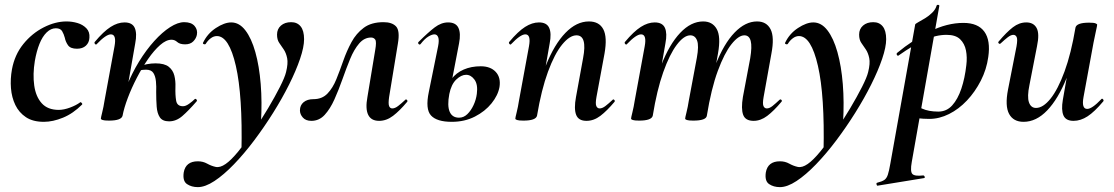

<svg xmlns="http://www.w3.org/2000/svg" viewBox="-20 -487 4570 788"><path d="M160 13Q115 13 86.5 -6Q58 -25 43 -56Q28 -87 25 -125Q22 -163 29 -202Q40 -262 75.5 -306Q111 -350 159 -374.5Q207 -399 253 -399Q276 -399 298 -392.5Q320 -386 334.5 -371Q349 -356 347 -332Q346 -312 332.5 -299.5Q319 -287 296 -287Q269 -287 259 -301.5Q249 -316 246 -332Q242 -347 235 -359Q228 -371 209 -371Q189 -371 171.5 -354Q154 -337 142 -307Q130 -277 123 -237Q114 -182 120.5 -136Q127 -90 151.5 -63Q176 -36 221 -36Q242 -36 267.5 -45.5Q293 -55 309 -67Q311 -69 315 -65Q319 -61 317 -58Q280 -21 238.5 -4Q197 13 160 13Z M483 -12 465 -14Q476 -73 498.5 -129.5Q521 -186 550.5 -234Q580 -282 613 -318.5Q646 -355 678 -375.5Q710 -396 736 -396Q765 -396 778.5 -380.5Q792 -365 788 -344Q785 -329 773 -317Q761 -305 740 -305Q718 -305 707.5 -314.5Q697 -324 684 -324Q662 -324 637 -302Q612 -280 587.5 -244.5Q563 -209 541.5 -167.5Q520 -126 504.5 -85Q489 -44 483 -12ZM427 8Q408 8 401 5.5Q394 3 394 0Q394 -4 399.5 -26Q405 -48 409 -74L450 -297Q459 -346 435 -346Q425 -346 410.5 -336Q396 -326 377 -306Q374 -302 370 -306.5Q366 -311 369 -315Q405 -358 434 -376.5Q463 -395 491 -395Q523 -395 533 -372.5Q543 -350 535 -309L483 -12Q478 8 427 8ZM674 11Q647 11 636 -5.5Q625 -22 623 -49.5Q621 -77 621 -109Q622 -132 620 -153Q618 -174 609.5 -187.5Q601 -201 579 -201Q566 -201 552 -198L547 -212Q564 -220 582.5 -223.5Q601 -227 618 -227Q655 -227 672.5 -213Q690 -199 695.5 -177Q701 -155 700 -130Q699 -96 703 -73.5Q707 -51 731 -51Q742 -51 756 -61Q770 -71 779 -80Q782 -83 786 -79Q790 -75 787 -71Q753 -32 728 -10.5Q703 11 674 11Z M792 281Q766 281 747.5 268.5Q729 256 734 221Q742 175 792 175Q813 175 830 184.5Q847 194 865 198Q883 202 906 186Q928 171 958 134.5Q988 98 1020 51.5Q1052 5 1080.5 -43Q1109 -91 1129 -130.5Q1149 -170 1154 -191Q1163 -227 1158.5 -248.5Q1154 -270 1144.5 -284Q1135 -298 1126 -311Q1117 -324 1117 -345Q1117 -368 1133 -382Q1149 -396 1175 -396Q1200 -396 1214 -378.5Q1228 -361 1228 -326Q1228 -294 1211.5 -245.5Q1195 -197 1166.5 -140Q1138 -83 1101 -24Q1064 35 1023 89.5Q982 144 940 187.5Q898 231 860 256Q822 281 792 281ZM971 135Q976 -94 948 -216.5Q920 -339 870 -339Q857 -339 845 -330Q833 -321 825 -308Q823 -304 817.5 -305.5Q812 -307 813 -311Q831 -349 866 -372Q901 -395 929 -395Q962 -395 987 -362.5Q1012 -330 1028 -273Q1044 -216 1050 -142Q1056 -68 1051 16Z M1258 9Q1235 9 1223 -4.5Q1211 -18 1211 -34Q1211 -55 1226 -67.5Q1241 -80 1266 -80Q1302 -80 1324 -103Q1346 -126 1360.5 -162Q1375 -198 1389 -238Q1403 -278 1422.5 -314Q1442 -350 1473 -373Q1504 -396 1554 -396Q1589 -396 1605.5 -378.5Q1622 -361 1613 -308L1577 -89Q1573 -61 1577 -51.5Q1581 -42 1590 -42Q1601 -42 1614 -52Q1627 -62 1643 -77Q1646 -81 1650 -77Q1654 -73 1651 -69Q1620 -32 1593 -11.5Q1566 9 1536 9Q1503 9 1491 -16Q1479 -41 1488 -89L1520 -282Q1526 -316 1520 -324.5Q1514 -333 1503 -333Q1475 -333 1454 -308.5Q1433 -284 1417 -245Q1401 -206 1385.5 -162Q1370 -118 1352.5 -79Q1335 -40 1312.5 -15.5Q1290 9 1258 9Z M1834 13Q1773 13 1749 -13Q1725 -39 1740 -110L1778 -297Q1783 -322 1778.5 -334Q1774 -346 1763 -346Q1753 -346 1738 -337Q1723 -328 1706 -306Q1702 -302 1698 -306.5Q1694 -311 1698 -315Q1737 -354 1764 -374.5Q1791 -395 1819 -395Q1851 -395 1861.5 -372.5Q1872 -350 1864 -309L1824 -101Q1815 -53 1825.5 -28.5Q1836 -4 1864 -4Q1883 -4 1898 -18.5Q1913 -33 1923.5 -55.5Q1934 -78 1937 -102Q1942 -140 1927.5 -160Q1913 -180 1893 -180Q1873 -180 1852.5 -160.5Q1832 -141 1824 -101L1808 -102Q1814 -137 1833 -162.5Q1852 -188 1883 -201.5Q1914 -215 1953 -215Q1993 -215 2014.5 -192Q2036 -169 2030 -130Q2024 -96 1997.5 -63Q1971 -30 1929 -8.5Q1887 13 1834 13Z M2387 9Q2354 9 2344.5 -16Q2335 -41 2344 -89L2373 -248Q2391 -342 2346 -342Q2318 -342 2287 -304Q2256 -266 2229 -192.5Q2202 -119 2184 -12L2166 -13Q2186 -132 2220.5 -218.5Q2255 -305 2300.5 -352Q2346 -399 2397 -399Q2439 -399 2456 -367Q2473 -335 2461 -267L2428 -89Q2423 -61 2427.5 -51.5Q2432 -42 2441 -42Q2452 -42 2465 -52Q2478 -62 2494 -77Q2497 -81 2501 -77Q2505 -73 2502 -69Q2471 -32 2444 -11.5Q2417 9 2387 9ZM2128 8Q2109 8 2102 5.5Q2095 3 2095 0Q2095 -4 2100.5 -26Q2106 -48 2110 -74L2151 -297Q2160 -346 2136 -346Q2126 -346 2111.5 -336Q2097 -326 2078 -306Q2075 -302 2071 -306.5Q2067 -311 2070 -315Q2106 -358 2135 -376.5Q2164 -395 2192 -395Q2224 -395 2234 -372.5Q2244 -350 2236 -309L2184 -12Q2179 8 2128 8Z M3073 9Q3039 9 3030 -16Q3021 -41 3029 -89L3059 -248Q3067 -296 3061 -319Q3055 -342 3035 -342Q3011 -342 2982 -305.5Q2953 -269 2926 -196Q2899 -123 2881 -12L2863 -13Q2883 -135 2917 -221.5Q2951 -308 2995 -353.5Q3039 -399 3087 -399Q3126 -399 3142.5 -367Q3159 -335 3146 -267L3114 -89Q3109 -61 3113.5 -51.5Q3118 -42 3127 -42Q3138 -42 3150.5 -52Q3163 -62 3179 -77Q3183 -81 3187 -77Q3191 -73 3187 -69Q3156 -32 3129 -11.5Q3102 9 3073 9ZM2603 8Q2584 8 2577 5.5Q2570 3 2570 0Q2570 -4 2575.5 -26Q2581 -48 2585 -74L2626 -297Q2635 -346 2611 -346Q2601 -346 2586.5 -336Q2572 -326 2553 -306Q2550 -302 2546 -306.5Q2542 -311 2545 -315Q2581 -358 2610 -376.5Q2639 -395 2667 -395Q2699 -395 2709 -372.5Q2719 -350 2711 -309L2659 -12Q2654 8 2603 8ZM2825 8Q2806 8 2799 5.5Q2792 3 2792 0Q2792 -4 2797.5 -26Q2803 -48 2807 -74L2840 -250Q2849 -299 2841 -320.5Q2833 -342 2813 -342Q2787 -342 2757.5 -303Q2728 -264 2702 -190.5Q2676 -117 2659 -12L2641 -13Q2660 -132 2693.5 -218.5Q2727 -305 2771.5 -352Q2816 -399 2866 -399Q2904 -399 2921.5 -368Q2939 -337 2927 -269L2881 -12Q2878 8 2825 8Z M3181 281Q3155 281 3136.5 268.5Q3118 256 3123 221Q3131 175 3181 175Q3202 175 3219 184.5Q3236 194 3254 198Q3272 202 3295 186Q3317 171 3347 134.5Q3377 98 3409 51.5Q3441 5 3469.5 -43Q3498 -91 3518 -130.5Q3538 -170 3543 -191Q3552 -227 3547.5 -248.5Q3543 -270 3533.5 -284Q3524 -298 3515 -311Q3506 -324 3506 -345Q3506 -368 3522 -382Q3538 -396 3564 -396Q3589 -396 3603 -378.5Q3617 -361 3617 -326Q3617 -294 3600.5 -245.5Q3584 -197 3555.5 -140Q3527 -83 3490 -24Q3453 35 3412 89.5Q3371 144 3329 187.5Q3287 231 3249 256Q3211 281 3181 281ZM3360 135Q3365 -94 3337 -216.5Q3309 -339 3259 -339Q3246 -339 3234 -330Q3222 -321 3214 -308Q3212 -304 3206.5 -305.5Q3201 -307 3202 -311Q3220 -349 3255 -372Q3290 -395 3318 -395Q3351 -395 3376 -362.5Q3401 -330 3417 -273Q3433 -216 3439 -142Q3445 -68 3440 16Z M3582 275Q3579 276 3577.5 270Q3576 264 3580 263Q3600 258 3609.5 251.5Q3619 245 3624 229.5Q3629 214 3634 185L3736 -386Q3736 -389 3748 -395.5Q3760 -402 3776.5 -412Q3793 -422 3806.5 -435.5Q3820 -449 3824 -464Q3826 -468 3831 -467Q3836 -466 3835 -462L3722 178Q3715 217 3724.5 227Q3734 237 3769 233Q3773 233 3775 238Q3777 243 3772 244ZM3794 1Q3769 1 3744.5 -2Q3720 -5 3706 -8L3716 -70Q3737 -54 3764 -41.5Q3791 -29 3831 -29Q3865 -29 3888 -54.5Q3911 -80 3925.5 -123Q3940 -166 3946 -220Q3950 -252 3944.5 -280Q3939 -308 3920.5 -326Q3902 -344 3865 -344Q3821 -344 3774 -322.5Q3727 -301 3669 -260Q3665 -256 3661.5 -261Q3658 -266 3662 -270Q3726 -323 3796.5 -358Q3867 -393 3934 -393Q3994 -393 4020 -357Q4046 -321 4036 -253Q4029 -202 4005.5 -156Q3982 -110 3948.5 -74.5Q3915 -39 3875 -19Q3835 1 3794 1Z M4181 13Q4139 13 4121.5 -19.5Q4104 -52 4117 -119L4152 -297Q4157 -326 4152.5 -335Q4148 -344 4139 -344Q4129 -344 4116 -334Q4103 -324 4087 -309Q4083 -305 4079 -309Q4075 -313 4079 -317Q4111 -355 4137 -375Q4163 -395 4192 -395Q4222 -395 4234.5 -372Q4247 -349 4236 -297L4205 -138Q4195 -90 4203 -67Q4211 -44 4232 -44Q4261 -44 4291.5 -82Q4322 -120 4349 -193.5Q4376 -267 4394 -374L4412 -373Q4393 -255 4358 -168Q4323 -81 4278 -34Q4233 13 4181 13ZM4386 9Q4354 9 4344.5 -13.5Q4335 -36 4342 -77L4394 -374Q4399 -394 4450 -394Q4470 -394 4476.5 -391Q4483 -388 4483 -386Q4483 -382 4478 -360Q4473 -338 4468 -312L4427 -89Q4418 -40 4442 -40Q4452 -40 4466.5 -50Q4481 -60 4500 -80Q4503 -84 4507 -79.5Q4511 -75 4508 -71Q4472 -28 4443.5 -9.5Q4415 9 4386 9Z"/></svg>

Font: Cormorant Light
Style: Italic
Weight: 300
Italic angle: -10°
Designer: Christian Thalmann (Catharsis Fonts)
Foundry: Catharsis Fonts
Version: Version 4.000